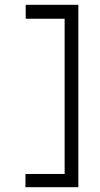

<svg xmlns="http://www.w3.org/2000/svg" viewBox="-20 -690 415 799"><path d="M306 89V-670H87V-612H249V34H86V89Z"/></svg>

Font: Inconsolata Condensed
Style: Regular
Weight: 400
Width: 3
Monospace: yes
Designer: Raph Levien, Cyreal, Brenton Simpson
Foundry: Raph Levien, Cyreal, Google
Version: Version 3.100